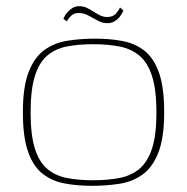

<svg xmlns="http://www.w3.org/2000/svg" viewBox="-20 -594 605 621"><path d="M277 7Q230 7 189.5 -0.5Q149 -8 118.5 -31.5Q88 -55 71 -102.5Q54 -150 54 -231Q54 -314 73 -362Q92 -410 124.5 -433Q157 -456 199.5 -462.5Q242 -469 288 -469Q335 -469 375.5 -461.5Q416 -454 446.5 -430.5Q477 -407 494 -359.5Q511 -312 511 -231Q511 -148 492 -100Q473 -52 440.5 -29Q408 -6 366 0.5Q324 7 277 7ZM281 -11Q329 -11 367 -18.5Q405 -26 431.5 -48.5Q458 -71 472 -114.5Q486 -158 486 -231Q486 -303 472 -347Q458 -391 431.5 -413.5Q405 -436 367 -443.5Q329 -451 281 -451Q233 -451 195.5 -443.5Q158 -436 132 -413.5Q106 -391 92.5 -347Q79 -303 79 -231Q79 -158 92.5 -114.5Q106 -71 132 -48.5Q158 -26 195.5 -18.5Q233 -11 281 -11ZM327 -519Q311 -519 296 -527.5Q281 -536 265.5 -544Q250 -552 235 -552Q219 -552 209.5 -542.5Q200 -533 196 -525L185 -533Q186 -536 189.5 -542.5Q193 -549 199.5 -556Q206 -563 215 -568.5Q224 -574 237 -574Q253 -574 268 -565Q283 -556 297.5 -547.5Q312 -539 326 -539Q346 -539 355.5 -550.5Q365 -562 368 -570L379 -560Q378 -557 374.5 -550.5Q371 -544 365 -537Q359 -530 349.5 -524.5Q340 -519 327 -519Z"/></svg>

Font: Genos Thin Thin
Style: Regular
Weight: 250
Version: Version 1.010